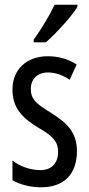

<svg xmlns="http://www.w3.org/2000/svg" viewBox="-20 -786 379 816"><path d="M309 -757V-766H212C191 -721 161 -671 123 -617V-606H175C216 -642 284 -715 309 -757ZM307 -144C307 -226 262 -265 196 -307C133 -345 111 -365 111 -408C111 -450 139 -478 184 -478C217 -478 248 -466 276 -447L306 -512C269 -535 229 -547 183 -547C94 -547 33 -491 33 -406C33 -323 78 -283 145 -242C205 -208 227 -183 227 -141C227 -92 199 -63 152 -63C108 -63 62 -80 33 -104V-20C63 -3 105 10 155 10C251 10 307 -45 307 -144Z"/></svg>

Font: Noto Sans Ethiopic ExtCond
Style: Regular
Weight: 400
Width: 2
Designer: Monotype Design Team
Foundry: Monotype Imaging Inc.
Version: Version 2.102